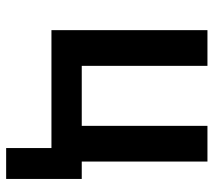

<svg xmlns="http://www.w3.org/2000/svg" viewBox="-56 -504 711 640"><g transform="rotate(90 300.0 -184.5)"><path d="M474 151V0H81V-520H200V-101H400V-520H519V-101H577V151Z"/></g></svg>

Font: Zed Sans Extended
Style: Bold
Weight: 700
Width: 7
Designer: Belleve Invis
Foundry: Belleve Invis
Version: Version 1.0.0; ttfautohint (v1.8.4)